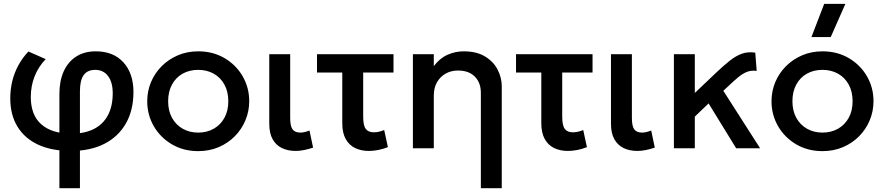

<svg xmlns="http://www.w3.org/2000/svg" viewBox="-20 -780 4649 1010"><path d="M292.5 210V-286Q292.5 -354.5 315.2 -404.8Q338 -455 380.8 -482.5Q423.5 -510 483.5 -510Q576.5 -510 629.2 -452Q682 -394 682 -296Q682 -200 642 -130.2Q602 -60.5 528.5 -23.2Q455 14 353.5 14Q251.5 14 180.2 -19.2Q109 -52.5 71.5 -114.5Q34 -176.5 34 -262.5Q34 -310.5 45 -354.8Q56 -399 77.5 -438Q99 -477 129.5 -509L220.5 -469Q181.5 -428.5 161.8 -377.8Q142 -327 142 -270Q142 -174 197.8 -125.5Q253.5 -77 356.5 -77Q425.5 -77 473.8 -101.5Q522 -126 547.5 -173.5Q573 -221 573 -290Q573 -347 548.5 -379.8Q524 -412.5 481 -412.5Q440 -412.5 420.2 -385Q400.5 -357.5 400.5 -300V210Z M1022.5 15Q945 15 884.2 -20.8Q823.5 -56.5 789 -116.2Q754.5 -176 754.5 -247.5Q754.5 -300.5 774.2 -347.8Q794 -395 830.2 -431.5Q866.5 -468 915.5 -489Q964.5 -510 1023 -510Q1100.5 -510 1161.2 -474.2Q1222 -438.5 1256.5 -378.8Q1291 -319 1291 -247.5Q1291 -195 1271.2 -147.5Q1251.5 -100 1215.5 -63.5Q1179.5 -27 1130.5 -6Q1081.5 15 1022.5 15ZM1022.5 -82.5Q1068.5 -82.5 1104.2 -102.8Q1140 -123 1160.5 -160Q1181 -197 1181 -247.5Q1181 -298 1160.5 -335.2Q1140 -372.5 1104.2 -392.5Q1068.5 -412.5 1022.5 -412.5Q976.5 -412.5 940.8 -392.5Q905 -372.5 884.8 -335.2Q864.5 -298 864.5 -247.5Q864.5 -197 885 -160Q905.5 -123 941.2 -102.8Q977 -82.5 1022.5 -82.5Z M1535.5 14Q1494.5 14 1463.2 -1Q1432 -16 1414.2 -47.5Q1396.5 -79 1396.5 -128.5V-495H1506.5V-160Q1506.5 -116.5 1519 -99.5Q1531.5 -82.5 1560.5 -82.5Q1571 -82.5 1583.2 -85.5Q1595.5 -88.5 1608 -93.5L1627 -3.5Q1603.5 4.5 1580.2 9.2Q1557 14 1535.5 14Z M1920 14Q1879.5 14 1848 -1.2Q1816.5 -16.5 1798.5 -48.8Q1780.5 -81 1780.5 -132V-398.5H1647.5V-495H2050V-398.5H1890.5V-167Q1890.5 -120 1904 -102Q1917.5 -84 1946.5 -84Q1960 -84 1973.2 -87Q1986.5 -90 2001 -96L2020.5 -6Q1995.5 4 1969.8 9Q1944 14 1920 14Z M2509.5 210V-292Q2509.5 -345 2477.8 -377Q2446 -409 2389.5 -409Q2352.5 -409 2323.8 -392.5Q2295 -376 2278.5 -346.8Q2262 -317.5 2262 -278.5V0H2152V-495H2262V-432Q2293 -473.5 2334 -491.8Q2375 -510 2419 -510Q2487 -510 2531.5 -483Q2576 -456 2597.8 -413.5Q2619.5 -371 2619.5 -326V210Z M2967 14Q2926.5 14 2895 -1.2Q2863.5 -16.5 2845.5 -48.8Q2827.5 -81 2827.5 -132V-398.5H2694.5V-495H3097V-398.5H2937.5V-167Q2937.5 -120 2951 -102Q2964.5 -84 2993.5 -84Q3007 -84 3020.2 -87Q3033.5 -90 3048 -96L3067.5 -6Q3042.5 4 3016.8 9Q2991 14 2967 14Z M3333 14Q3292 14 3260.8 -1Q3229.5 -16 3211.8 -47.5Q3194 -79 3194 -128.5V-495H3304V-160Q3304 -116.5 3316.5 -99.5Q3329 -82.5 3358 -82.5Q3368.5 -82.5 3380.8 -85.5Q3393 -88.5 3405.5 -93.5L3424.5 -3.5Q3401 4.5 3377.8 9.2Q3354.5 14 3333 14Z M3525 0V-495H3635V-291L3748 -398.5Q3786.5 -435 3819 -460.8Q3851.5 -486.5 3883.5 -497.8Q3915.5 -509 3953 -503L3960.5 -407Q3933 -411 3910.2 -402.2Q3887.5 -393.5 3864.8 -374.8Q3842 -356 3814 -329.5L3785 -302.5L3978.5 0H3852.5L3707.5 -236L3635 -166.5V0Z M4306.5 15Q4229 15 4168.2 -20.8Q4107.5 -56.5 4073 -116.2Q4038.5 -176 4038.5 -247.5Q4038.5 -300.5 4058.2 -347.8Q4078 -395 4114.2 -431.5Q4150.5 -468 4199.5 -489Q4248.5 -510 4307 -510Q4384.5 -510 4445.2 -474.2Q4506 -438.5 4540.5 -378.8Q4575 -319 4575 -247.5Q4575 -195 4555.2 -147.5Q4535.5 -100 4499.5 -63.5Q4463.5 -27 4414.5 -6Q4365.5 15 4306.5 15ZM4306.5 -82.5Q4352.5 -82.5 4388.2 -102.8Q4424 -123 4444.5 -160Q4465 -197 4465 -247.5Q4465 -298 4444.5 -335.2Q4424 -372.5 4388.2 -392.5Q4352.5 -412.5 4306.5 -412.5Q4260.5 -412.5 4224.8 -392.5Q4189 -372.5 4168.8 -335.2Q4148.5 -298 4148.5 -247.5Q4148.5 -197 4169 -160Q4189.5 -123 4225.2 -102.8Q4261 -82.5 4306.5 -82.5ZM4248.5 -585 4315.5 -759.5H4427L4350 -585Z"/></svg>

Font: Geologica Thin Roman
Style: Regular
Weight: 400
Version: Version 1.010;gftools[0.9.28]